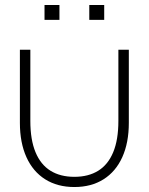

<svg xmlns="http://www.w3.org/2000/svg" viewBox="-20 -740 598 772"><path d="M339 -660V-720H399V-660ZM159 -660V-720H219V-660ZM60 -246V-540H102V-254Q102 -178 122.8 -128Q143.5 -78 183 -53.5Q222.5 -29 279 -29Q335.5 -29 375 -53.5Q414.5 -78 435.2 -128Q456 -178 456 -254V-540H498V-246Q498 -166.5 471.8 -108.2Q445.5 -50 396.2 -19Q347 12 279 12Q211 12 161.8 -19Q112.5 -50 86.2 -108.2Q60 -166.5 60 -246Z"/></svg>

Font: Vela Sans ExtLt
Style: Regular
Weight: 200
Designer: Principal design: Mikhail Sharanda - project Manrope.
Design modification: Ravid Balaliev
Foundry: Mikhail Sharanda
Version: Version 1.001